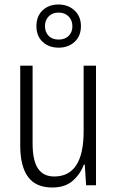

<svg xmlns="http://www.w3.org/2000/svg" viewBox="-20 -824 521 854"><path d="M407 -532V0H363L357 -92H353Q337 -49 303 -19.5Q269 10 213 10Q139 10 104.5 -37.5Q70 -85 70 -176V-532H125V-186Q125 -110 149 -74.5Q173 -39 221 -39Q352 -39 352 -240V-532ZM241 -612Q198 -612 170 -637.5Q142 -663 142 -708Q142 -752 169.5 -778Q197 -804 240 -804Q283 -804 311.5 -777.5Q340 -751 340 -708Q340 -664 312 -638Q284 -612 241 -612ZM241 -648Q269 -648 285.5 -664.5Q302 -681 302 -707Q302 -734 285 -751Q268 -768 241 -768Q213 -768 196.5 -751Q180 -734 180 -708Q180 -682 196 -665Q212 -648 241 -648Z"/></svg>

Font: Noto Sans Lao Looped Condensed Light
Style: Regular
Weight: 300
Width: 3
Designer: Mark Frömberg, Ben Mitchell
Foundry: The Fontpad Ltd
Version: Version 1.002; ttfautohint (v1.8.4.7-5d5b)